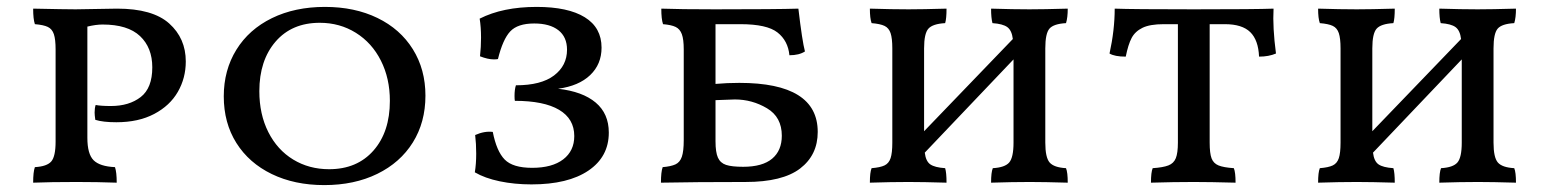

<svg xmlns="http://www.w3.org/2000/svg" viewBox="-20 -527 4486 556"><path d="M421 -332Q421 -389 385.5 -422.5Q350 -456 277 -456Q258 -456 233 -450V-128Q233 -81 251 -63Q269 -45 313 -43Q318 -28 318 2Q262 0 202 0Q126 0 76 2Q76 -29 81 -43Q116 -45 128.5 -59.5Q141 -74 141 -117V-384Q141 -413 136 -428Q131 -443 118.5 -449Q106 -455 81 -457Q76 -472 76 -502Q170 -500 199 -500L319 -502Q422 -502 470 -459Q518 -416 518 -349Q518 -301 495 -261Q472 -221 426.5 -197Q381 -173 317 -173Q278 -173 256 -180Q254 -194 254 -201Q254 -214 257 -223Q272 -220 301 -220Q354 -220 387.5 -246Q421 -272 421 -332Z M628 -248Q628 -324 664.5 -383Q701 -442 767.5 -474.5Q834 -507 921 -507Q1007 -507 1073 -475Q1139 -443 1175.5 -384.5Q1212 -326 1212 -250Q1212 -173 1175.5 -114.5Q1139 -56 1072.5 -23.5Q1006 9 919 9Q833 9 767 -23Q701 -55 664.5 -113Q628 -171 628 -248ZM1109 -235Q1109 -300 1083 -351.5Q1057 -403 1010.5 -432Q964 -461 906 -461Q825 -461 778 -406.5Q731 -352 731 -263Q731 -196 757 -144.5Q783 -93 829 -65Q875 -37 933 -37Q1014 -37 1061.5 -91Q1109 -145 1109 -235Z M1743 -143Q1743 -73 1684 -33Q1625 7 1519 7Q1470 7 1427 -2Q1384 -11 1355 -28Q1359 -52 1359 -82Q1359 -111 1356 -136Q1383 -148 1407 -145Q1418 -89 1441.5 -65Q1465 -41 1521 -41Q1579 -41 1611 -65.5Q1643 -90 1643 -133Q1643 -183 1599 -209Q1555 -235 1471 -235Q1470 -239 1470 -249Q1470 -268 1474 -280Q1547 -280 1584.5 -308.5Q1622 -337 1622 -383Q1622 -420 1597 -439.5Q1572 -459 1527 -459Q1479 -459 1457.5 -436Q1436 -413 1422 -356Q1418 -355 1410 -355Q1393 -355 1370 -364Q1373 -391 1373 -418Q1373 -449 1369 -473Q1436 -507 1534 -507Q1625 -507 1673.5 -477Q1722 -447 1722 -389Q1722 -341 1689 -309.5Q1656 -278 1596 -270Q1667 -262 1705 -230Q1743 -198 1743 -143Z M2348 -145Q2348 -78 2297 -39Q2246 0 2139 0Q1992 0 1894 2Q1894 -29 1899 -43Q1923 -45 1936 -51Q1949 -57 1954.5 -73Q1960 -89 1960 -121V-384Q1960 -413 1954.5 -428Q1949 -443 1936.5 -449Q1924 -455 1900 -457Q1895 -472 1895 -502Q1949 -500 2050 -500Q2228 -500 2292 -502Q2303 -408 2311 -378Q2294 -367 2266 -367Q2262 -409 2231.5 -433Q2201 -457 2124 -457H2052V-284Q2085 -287 2121 -287Q2348 -287 2348 -145ZM2244 -134Q2244 -188 2201 -213.5Q2158 -239 2108 -239L2052 -237V-118Q2052 -86 2059 -70.5Q2066 -55 2082.5 -49.5Q2099 -44 2132 -44Q2188 -44 2216 -67.5Q2244 -91 2244 -134Z M3067 -40Q3072 -28 3072 2Q3004 0 2962 0Q2912 0 2850 2Q2850 -28 2855 -40Q2890 -42 2902.5 -56.5Q2915 -71 2915 -114V-355L2658 -85Q2661 -60 2674 -51Q2687 -42 2717 -40Q2721 -27 2721 2Q2653 0 2611 0Q2561 0 2499 2Q2499 -28 2504 -40Q2529 -42 2541.5 -48Q2554 -54 2559 -69Q2564 -84 2564 -114V-387Q2564 -416 2559 -431Q2554 -446 2541.5 -452Q2529 -458 2504 -460Q2499 -474 2499 -502Q2563 -500 2611 -500Q2651 -500 2721 -502Q2721 -473 2717 -460Q2681 -458 2668.5 -444Q2656 -430 2656 -387V-147L2913 -414Q2910 -439 2897 -448.5Q2884 -458 2854 -460Q2850 -475 2850 -502Q2914 -500 2961 -500Q3002 -500 3072 -502Q3072 -476 3067 -460Q3031 -458 3019 -444Q3007 -430 3007 -387V-114Q3007 -71 3019.5 -56.5Q3032 -42 3067 -40Z M3675 -372Q3654 -363 3626 -363Q3624 -411 3600.5 -434Q3577 -457 3527 -457H3483V-114Q3483 -83 3488.5 -68.5Q3494 -54 3508.5 -48Q3523 -42 3553 -40Q3558 -28 3558 2Q3484 0 3437 0Q3379 0 3313 2Q3313 -28 3318 -40Q3348 -42 3363.5 -48Q3379 -54 3385 -69Q3391 -84 3391 -114V-457H3350Q3310 -457 3288.5 -446.5Q3267 -436 3257 -417Q3247 -398 3240 -363Q3208 -363 3193 -372Q3208 -440 3208 -502Q3260 -500 3437 -500Q3617 -500 3668 -502Q3665 -448 3675 -372Z M4365 -40Q4370 -28 4370 2Q4302 0 4260 0Q4210 0 4148 2Q4148 -28 4153 -40Q4188 -42 4200.5 -56.5Q4213 -71 4213 -114V-355L3956 -85Q3959 -60 3972 -51Q3985 -42 4015 -40Q4019 -27 4019 2Q3951 0 3909 0Q3859 0 3797 2Q3797 -28 3802 -40Q3827 -42 3839.5 -48Q3852 -54 3857 -69Q3862 -84 3862 -114V-387Q3862 -416 3857 -431Q3852 -446 3839.5 -452Q3827 -458 3802 -460Q3797 -474 3797 -502Q3861 -500 3909 -500Q3949 -500 4019 -502Q4019 -473 4015 -460Q3979 -458 3966.5 -444Q3954 -430 3954 -387V-147L4211 -414Q4208 -439 4195 -448.5Q4182 -458 4152 -460Q4148 -475 4148 -502Q4212 -500 4259 -500Q4300 -500 4370 -502Q4370 -476 4365 -460Q4329 -458 4317 -444Q4305 -430 4305 -387V-114Q4305 -71 4317.5 -56.5Q4330 -42 4365 -40Z"/></svg>

Font: Vollkorn SC
Style: Regular
Weight: 400
Designer: Friedrich Althausen
Foundry: Friedrich Althausen
Version: Version 4.015